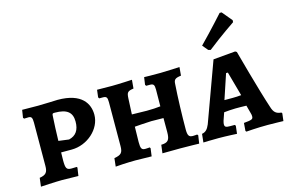

<svg xmlns="http://www.w3.org/2000/svg" viewBox="-97 -1001 1856 1233"><g transform="rotate(-15 830.5 -384.5)"><path d="M38 6C38 6 137 0 179 0C210 0 288 2 288 2L296 -52L293 -57C293 -57 272 -56 258 -56C225 -56 219 -67 219 -121L220 -173H290C395 -173 489 -257 489 -352C489 -424 447 -505 285 -505C285 -505 186 -501 155 -501C119 -501 72 -502 49 -502L41 -451L47 -444C47 -444 64 -445 76 -445C95 -445 101 -436 101 -403L100 -116C100 -73 88 -58 45 -51ZM291 -240 222 -249C223 -305 226 -364 229 -415C230 -429 232 -430 247 -430C326 -430 361 -403 361 -341C361 -284 338 -251 291 -240Z M535 6C536 5 617 0 667 0C700 0 775 2 775 2L782 -51L777 -57C777 -57 764 -55 749 -55C724 -55 718 -65 718 -108L720 -210C720 -210 809 -217 831 -217C859 -217 912 -216 912 -216V-123C912 -70 899 -55 854 -54L847 1L967 0C1021 0 1091 2 1091 2L1099 -52L1093 -58C1093 -58 1079 -56 1065 -56C1039 -56 1031 -68 1031 -108C1031 -195 1035 -325 1041 -407C1042 -437 1051 -445 1091 -450L1096 -506C1096 -506 1007 -501 970 -501C933 -501 860 -501 860 -502L853 -453L858 -445H883C907 -445 913 -437 913 -405L912 -294C883 -291 859 -289 821 -289L722 -291L727 -397C729 -435 734 -443 775 -449L780 -506C780 -506 691 -501 647 -501C614 -501 547 -502 547 -502L541 -453L546 -445H570C594 -445 600 -438 600 -405L599 -114C599 -70 588 -57 541 -49Z M1318 -560C1409 -632 1503 -695 1503 -695L1504 -708L1448 -775H1435C1435 -775 1352 -682 1272 -601L1303 -564ZM1404 6C1404 6 1475 0 1547 0C1585 0 1651 2 1651 2L1657 -48L1653 -54C1618 -57 1603 -71 1592 -107C1552 -226 1477 -504 1477 -504L1467 -510L1320 -497L1176 -103C1163 -72 1149 -58 1125 -54L1119 2C1119 2 1174 0 1220 0C1272 0 1342 4 1342 4L1348 -48L1343 -55H1312C1284 -55 1276 -59 1276 -77C1276 -81 1277 -88 1280 -99L1298 -151C1319 -153 1350 -156 1374 -156C1393 -156 1426 -156 1447 -155L1461 -103C1464 -94 1465 -86 1465 -80C1465 -60 1457 -57 1403 -52L1399 0ZM1320 -226 1375 -391H1387L1432 -229C1415 -227 1391 -226 1374 -226Z"/></g></svg>

Font: Alegreya SC
Style: Bold
Weight: 700
Designer: Juan Pablo del Peral
Foundry: Huerta Tipografica
Version: Version 2.007;PS 002.007;hotconv 1.0.88;makeotf.lib2.5.64775